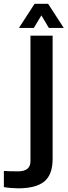

<svg xmlns="http://www.w3.org/2000/svg" viewBox="-110 -789 358 1018"><path d="M-14 209.5Q-30.5 209.5 -51.5 207.8Q-72.5 206 -89.5 203V117.5Q-75.5 118.5 -54 119Q-32.5 119.5 -14.5 119.5Q51.5 119.5 51.5 66V-600H169V55.5Q168.5 138 124.2 173.8Q80 209.5 -14 209.5ZM-9.5 -641 73.5 -769H145L228 -641H149L109.5 -707.5L69.5 -641Z"/></svg>

Font: Big Shoulders Stencil Text
Style: Bold
Weight: 700
Designer: Patric King
Foundry: XO Type Co
Version: Version 1.000